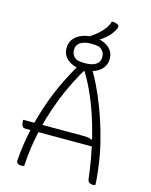

<svg xmlns="http://www.w3.org/2000/svg" viewBox="-145 -1097 940 1199"><g transform="rotate(15 325.0 -498.0)"><path d="M50 -270H435Q459 -270 470 -268Q481 -266 491 -261L531 -264V-220H74Q66 -220 60.5 -225.5Q55 -231 52.5 -240Q50 -249 50 -260ZM130 7Q126 8 122 9Q118 10 110 10Q104 10 97 8Q90 6 85 1Q80 -4 80 -13Q84 -71 92.5 -126.5Q101 -182 113 -234.5Q125 -287 140.5 -337.5Q156 -388 174 -436Q192 -484 213.5 -530Q235 -576 258.5 -620Q282 -664 307 -706Q312 -708 319.5 -709Q327 -710 337 -710Q350 -710 360 -706Q370 -702 382 -686.5Q394 -671 411 -638Q434 -595 459.5 -536Q485 -477 509 -406.5Q533 -336 552.5 -256Q572 -176 582 -90Q585 -66 587.5 -39.5Q590 -13 590 7Q586 8 582.5 9Q579 10 574 10Q566 10 558.5 7.5Q551 5 546 -1Q541 -7 540 -16Q533 -77 521 -145Q509 -213 491.5 -284Q474 -355 450 -425Q426 -495 395 -561.5Q364 -628 325 -687L371 -662H305L351 -687Q318 -633 287.5 -573Q257 -513 231 -447Q205 -381 184 -309Q163 -237 149 -158Q135 -79 130 7ZM337 -882Q377 -882 407.5 -869Q438 -856 455.5 -833Q473 -810 473 -780V-774Q473 -743 455 -719Q437 -695 405 -681.5Q373 -668 331 -668Q291 -668 260.5 -681Q230 -694 212.5 -717Q195 -740 195 -770V-776Q195 -807 213 -831Q231 -855 263 -868.5Q295 -882 337 -882ZM339 -839Q293 -839 268 -822.5Q243 -806 243 -777V-771Q243 -755 251 -741.5Q259 -728 275 -718Q288 -714 300.5 -712.5Q313 -711 329 -711Q377 -711 401 -727.5Q425 -744 425 -773V-779Q425 -796 417 -809Q409 -822 393 -832Q380 -836 367.5 -837.5Q355 -839 339 -839ZM426 -1006Q433 -1006 438.5 -1005.5Q444 -1005 449 -1004Q454 -1003 460 -1000Q470 -996 472 -989Q474 -982 471 -975Q465 -961 455.5 -946.5Q446 -932 432.5 -918.5Q419 -905 403.5 -893Q388 -881 370 -872Q360 -867 350 -864Q340 -861 332 -861Q328 -861 323 -862Q318 -863 313 -865.5Q308 -868 303 -872Q335 -893 360 -914Q385 -935 402 -958Q419 -981 426 -1006Z"/></g></svg>

Font: Recursive Casual Light
Style: Regular
Weight: 300
Version: Version 1.047